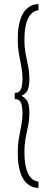

<svg xmlns="http://www.w3.org/2000/svg" viewBox="-20 -771 246 951"><path d="M170.5 160Q159.5 160 142.2 154.8Q125 149.5 108 132.2Q91 115 79.5 79.5Q68 44 68 -16.5Q68 -55 74 -87.8Q80 -120.5 85.8 -150.8Q91.5 -181 91.5 -211.5Q91.5 -244 83.5 -262.2Q75.5 -280.5 53 -280.5V-310.5Q75.5 -310.5 83.5 -328.8Q91.5 -347 91.5 -380.5Q91.5 -411 85.8 -441Q80 -471 74 -503.8Q68 -536.5 68 -574.5Q68 -635 79.5 -670.5Q91 -706 108 -723.2Q125 -740.5 142.2 -745.8Q159.5 -751 170.5 -751V-720Q164.5 -720 153 -715.5Q141.5 -711 129.5 -696.5Q117.5 -682 109.2 -652.5Q101 -623 101 -572Q101 -535 107.2 -503.2Q113.5 -471.5 119.5 -441.5Q125.5 -411.5 125.5 -380.5Q125.5 -334.5 112.5 -317.5Q99.5 -300.5 85.5 -296.5Q99.5 -291 112.5 -274.2Q125.5 -257.5 125.5 -211.5Q125.5 -180.5 119.5 -150.2Q113.5 -120 107.2 -88Q101 -56 101 -19Q101 31.5 109.2 61.2Q117.5 91 129.5 105.5Q141.5 120 153 124.2Q164.5 128.5 170.5 128.5Z"/></svg>

Font: Imbue Thin 10pt ExtraLight
Style: Regular
Weight: 250
Version: Version 1.102